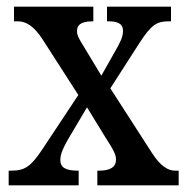

<svg xmlns="http://www.w3.org/2000/svg" viewBox="-20 -556 560 576"><path d="M6 0H216V-44H214C176 -44 161 -54 161 -76C161 -96 172 -116 183 -136L241 -234L295 -146C322 -104 328 -92 328 -77C328 -55 311 -44 277 -44H272V0H516V-44H505C484 -44 461 -58 436 -97L311 -291L399 -428C434 -482 451 -492 485 -492H493V-536H301V-492H305C330 -492 349 -487 349 -463C349 -445 340 -428 327 -405L284 -329L231 -417C218 -438 211 -449 211 -463C211 -479 220 -492 258 -492H260V-536H22V-492H34C61 -492 84 -474 107 -439L215 -271L107 -108C73 -57 55 -44 14 -44H6Z"/></svg>

Font: Noto Serif Myanmar Condensed Medium
Style: Regular
Weight: 500
Width: 3
Designer: Ben Mitchell and the Monotype Design Team
Foundry: Monotype Imaging Inc.
Version: Version 2.106